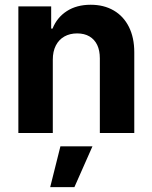

<svg xmlns="http://www.w3.org/2000/svg" viewBox="-20 -557 638 804"><path d="M201.1 0H56.9V-530.3H194.3V-437.3H200Q218.9 -484.2 260 -510.6Q301.1 -537.1 359.7 -537.1Q415 -537.1 456.1 -513.2Q497.3 -489.3 519.8 -444.4Q542.3 -399.5 542.3 -338V0H398.1V-312.8Q398.1 -345.5 387 -368.8Q375.8 -392 354.5 -404.6Q333.2 -417.1 302.8 -417.1Q272.6 -417.1 249.5 -404.1Q226.5 -391.1 213.8 -366.4Q201.1 -341.7 201.1 -307.3ZM233 55.7H367.2L291.6 226.6H190.2Z"/></svg>

Font: Pretendard JP Variable
Style: Regular
Weight: 400
Designer: Base glyphs from Inter by Rasmus Andersson; Hangul glyphs from Noto Sans CJK(Source Han Sans) by Jang Soo-young and Kang
Foundry: Kil Hyung-jin
Version: Version 1.307;Glyphs 3.2 (3192)